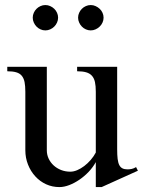

<svg xmlns="http://www.w3.org/2000/svg" viewBox="-20 -742 575 773"><path d="M111.8 -670.9Q111.8 -681.2 116 -690.4Q120.1 -699.7 127 -706.5Q133.8 -713.4 143.1 -717.5Q152.3 -721.7 162.6 -721.7Q172.9 -721.7 182.1 -717.5Q191.4 -713.4 198.5 -706.5Q205.6 -699.7 209.7 -690.4Q213.9 -681.2 213.9 -670.9Q213.9 -660.6 209.7 -651.4Q205.6 -642.1 198.5 -635Q191.4 -627.9 182.1 -623.8Q172.9 -619.6 162.6 -619.6Q152.3 -619.6 143.1 -623.8Q133.8 -627.9 127 -635Q120.1 -642.1 116 -651.4Q111.8 -660.6 111.8 -670.9ZM294.4 -670.9Q294.4 -681.2 298.6 -690.4Q302.7 -699.7 309.6 -706.5Q316.4 -713.4 325.7 -717.5Q335 -721.7 345.2 -721.7Q355.5 -721.7 364.7 -717.5Q374 -713.4 381.3 -706.5Q388.7 -699.7 392.8 -690.4Q397 -681.2 397 -670.9Q397 -660.6 392.8 -651.4Q388.7 -642.1 381.3 -635Q374 -627.9 364.7 -623.8Q355.5 -619.6 345.2 -619.6Q335 -619.6 325.7 -623.8Q316.4 -627.9 309.6 -635Q302.7 -642.1 298.6 -651.4Q294.4 -660.6 294.4 -670.9ZM168.5 -473.1V-137.2Q168.5 -119.1 175.8 -103.5Q183.1 -87.9 195.8 -76.2Q208.5 -64.5 225.8 -57.6Q243.2 -50.8 263.2 -50.8Q276.4 -50.8 290.8 -56.9Q305.2 -63 319.1 -73.5Q333 -84 345.2 -98.1Q357.4 -112.3 365.7 -127.9V-372.6Q365.7 -396 362.3 -411.6Q358.9 -427.2 350.1 -437Q341.3 -446.8 326.9 -450.9Q312.5 -455.1 290.5 -455.1V-473.1H451.7V-141.1Q451.7 -117.7 453.6 -102.1Q455.6 -86.4 460.4 -77.1Q465.3 -67.9 473.4 -64Q481.4 -60.1 493.7 -60.1Q502 -60.1 510.7 -62Q519.5 -64 527.8 -69.3L535.2 -54.7L389.2 11.2H365.7V-89.4Q354.5 -68.8 337.2 -50.5Q319.8 -32.2 299.8 -18.6Q279.8 -4.9 258.8 3.2Q237.8 11.2 219.2 11.2Q190.4 11.2 165.5 -0.2Q140.6 -11.7 122.1 -32Q103.5 -52.2 92.8 -79.3Q82 -106.4 82 -137.2V-372.6Q82 -396 78.9 -411.6Q75.7 -427.2 67.6 -437Q59.6 -446.8 45.4 -450.9Q31.2 -455.1 9.3 -455.1V-473.1Z"/></svg>

Font: Khmer Busra Bunong
Style: Regular
Weight: 400
Designer: D. Kanjahn
Version: Version 7.100; 2014